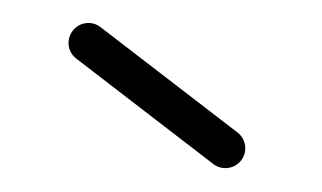

<svg xmlns="http://www.w3.org/2000/svg" viewBox="-20 -425 275 164"><path d="M65.9 -401.8C58.5 -407.6 47.8 -406.2 42.1 -398.7C36.3 -391.3 37.7 -380.6 45.2 -374.9L162.2 -284.9C169.6 -279.2 180.3 -280.6 186 -288C191.7 -295.4 190.3 -306.1 182.9 -311.8Z"/></svg>

Font: LetsTrace
Style: basic
Weight: 500
Version: Version 002.000